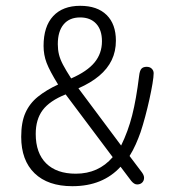

<svg xmlns="http://www.w3.org/2000/svg" viewBox="-20 -629 594 661"><path d="M426 -92Q438 -111 447.5 -132.5Q457 -154 464 -174Q472 -198 480 -228Q488 -258 494.5 -287.5Q501 -317 505 -341Q509 -365 509 -377Q509 -386 502.5 -392.5Q496 -399 485 -399Q473 -399 467 -392.5Q461 -386 459 -368Q449 -287 435 -232Q421 -177 397 -128L250 -325Q293 -344 321.5 -368Q350 -392 364.5 -422Q379 -452 379 -489Q379 -546 347 -577.5Q315 -609 256 -609Q196 -609 163 -573.5Q130 -538 130 -471Q130 -440 140.5 -412.5Q151 -385 180 -338Q139 -319 110.5 -296Q82 -273 67.5 -240.5Q53 -208 53 -158Q53 -77 99 -32.5Q145 12 229 12Q282 12 323.5 -5Q365 -22 395 -55L432 -6Q442 6 452 6Q463 6 469.5 -0.5Q476 -7 476 -17Q476 -25 469 -35ZM225 -359Q207 -387 197 -406Q187 -425 183 -441.5Q179 -458 179 -477Q179 -521 199 -545Q219 -569 256 -569Q291 -569 311 -547.5Q331 -526 331 -487Q331 -445 305.5 -414Q280 -383 225 -359ZM206 -304 368 -88Q319 -31 241 -31Q175 -31 139 -66.5Q103 -102 103 -168Q103 -218 127 -250Q151 -282 206 -304Z"/></svg>

Font: Beiruti Light
Style: Regular
Weight: 300
Designer: Arlette Boutros
Foundry: Boutros
Version: Version 1.41